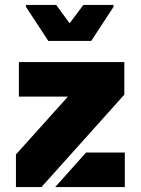

<svg xmlns="http://www.w3.org/2000/svg" viewBox="-20 -763 574 783"><path d="M45 -133 257 -369H57V-510H487V-377L149 0H45ZM331 -141H489V0H205ZM86 -735V-743H209L264 -668L320 -743H443V-735L352 -596H177Z"/></svg>

Font: Saira Stencil One
Style: Regular
Weight: 400
Designer: Hector Gatti with collaboration of the Omnibus-Type team
Foundry: Omnibus-Type
Version: Version 1.004